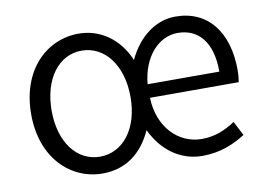

<svg xmlns="http://www.w3.org/2000/svg" viewBox="-65 -654 1068 767"><g transform="rotate(-10 468.5 -270.5)"><path d="M294 13C385 13 454 -35 496 -127C537 -40 611 13 698 13C773 13 828 -12 874 -41L844 -99C803 -72 761 -54 708 -54C612 -54 535 -134 532 -252H892C894 -266 896 -282 896 -300C896 -455 819 -554 688 -554C606 -554 536 -499 495 -412C456 -505 379 -554 295 -554C166 -554 53 -450 53 -269C53 -91 165 13 294 13ZM295 -55C202 -55 136 -141 136 -269C136 -398 202 -485 295 -485C389 -485 456 -398 456 -269C456 -141 389 -55 295 -55ZM532 -307C542 -417 608 -488 685 -488C771 -488 823 -425 823 -307Z"/></g></svg>

Font: ChiuKong Gothic MN Normal
Style: Regular
Weight: 350
Designer: Ryoko NISHIZUKA 西塚涼子 (kana, bopomofo & ideographs); Paul D. Hunt (Latin, Greek & Cyrillic); Sandoll Communications 산돌커뮤니
Foundry: Adobe
Version: Version 1.300